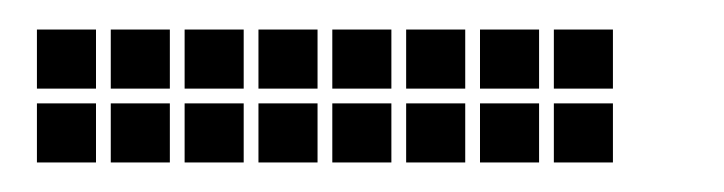

<svg xmlns="http://www.w3.org/2000/svg" viewBox="-20 -115 490 130"><path d="M5 -95V-55H45V-95ZM5 -45V-5H45V-45ZM55 -45V-5H95V-45ZM55 -95V-55H95V-95ZM105 -45V-5H145V-45ZM105 -95V-55H145V-95ZM155 -45V-5H195V-45ZM155 -95V-55H195V-95ZM205 -45V-5H245V-45ZM205 -95V-55H245V-95ZM255 -45V-5H295V-45ZM255 -95V-55H295V-95ZM305 -95V-55H345V-95ZM305 -45V-5H345V-45ZM355 -95V-55H395V-95ZM355 -45V-5H395V-45Z"/></svg>

Font: Nose Transport 13 Square
Style: Regular
Weight: 400
Designer: Nico Rohrbach
Foundry: Nose
Version: Version 1.400;Glyphs 3.2.3 (3260)